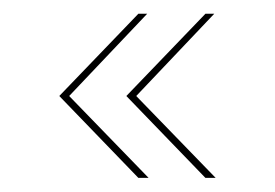

<svg xmlns="http://www.w3.org/2000/svg" viewBox="-20 -404 389 272"><path d="M271 -152 159 -268 271 -384.5H283.5L173 -268L285.5 -152ZM176 -152 64 -268 176 -384.5H188.5L78 -268L190.5 -152Z"/></svg>

Font: Imbue 100pt ExtraBold
Style: Regular
Weight: 800
Designer: Tyler Finck
Foundry: Etcetera Type Company
Version: Version 1.102; ttfautohint (v1.8.3)